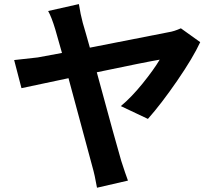

<svg xmlns="http://www.w3.org/2000/svg" viewBox="-20 -836 1040 921"><path d="M689.5 -265.6 559.6 -327.1Q610.4 -369.1 664.1 -435.5Q717.8 -502 746.1 -549.8Q681.6 -539.1 444.3 -489.3Q538.1 -143.6 561.5 -64.5Q582 -1 593.8 30.3L445.3 64.5Q434.6 2.9 422.9 -37.1Q419.9 -46.9 308.6 -460.9Q111.3 -418.9 83 -413.1L47.9 -547.9Q106.4 -553.7 161.1 -560.5Q256.8 -578.1 277.3 -582Q247.1 -686.5 245.1 -695.3Q227.5 -753.9 210.9 -783.2L358.4 -816.4Q366.2 -766.6 377 -726.6Q380.9 -712.9 392.6 -672.9Q404.3 -632.8 411.1 -607.4Q787.1 -680.7 789.1 -681.6Q815.4 -685.5 847.7 -700.2L940.4 -633.8Q906.2 -559.6 829.6 -448.2Q752.9 -336.9 689.5 -265.6Z"/></svg>

Font: Gen Shin Gothic Bold
Style: Bold
Weight: 700
Designer: [Source Han Sans]
Ryoko NISHIZUKA  (kana & ideographs); Paul D. Hunt (Latin, Greek & Cyrillic); Wenlong ZHANG  (bopomofo
Version: Version 1.002.20150607